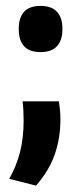

<svg xmlns="http://www.w3.org/2000/svg" viewBox="-20 -488 268 634"><path d="M174.5 -153.5Q176 -142.5 177.8 -127.2Q179.5 -112 179.5 -94.5Q179.5 -31.5 160.8 22Q142 75.5 99 125L10.5 102.5Q34 61 46 14.5Q58 -32 58 -89.5Q58 -106.5 57.2 -121.8Q56.5 -137 54.5 -153.5ZM114 -316Q77 -316 59.5 -335.5Q42 -355 42 -390V-395Q42 -429.5 59.5 -449Q77 -468.5 114 -468.5Q150.5 -468.5 168.2 -449Q186 -429.5 186 -395V-390Q186 -355 168.2 -335.5Q150.5 -316 114 -316Z"/></svg>

Font: Anek Latin SemiBold
Style: Regular
Weight: 600
Designer: Yesha Goshar
Foundry: Ek Type
Version: Version 1.003